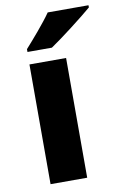

<svg xmlns="http://www.w3.org/2000/svg" viewBox="-87 -883 556 867"><g transform="rotate(-10 191.0 -449.0)"><path d="M382 -822V-832H195C164 -787 107 -722 74 -685V-672H186C238 -707 339 -785 382 -822ZM241 -66V-615H73V-66Z"/></g></svg>

Font: Noto Sans Malayalam UI ExtraBold
Style: Regular
Weight: 800
Designer: Jelle Bosma - Monotype Design Team
Foundry: Monotype Imaging Inc.
Version: Version 2.104